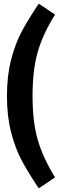

<svg xmlns="http://www.w3.org/2000/svg" viewBox="-20 -875 337 1050"><path d="M281 -795Q215 -690 186.5 -591.5Q158 -493 158 -350Q158 -207 187 -108.5Q216 -10 281 95L192 155Q136 72 100 5Q64 -62 41 -150.5Q18 -239 18 -350Q18 -461 41 -549.5Q64 -638 100 -705Q136 -772 192 -855Z"/></svg>

Font: Fira Sans Condensed SemiBold
Style: Regular
Weight: 600
Width: 3
Designer: bBox Type GmbH & Carrois Corporate GbR & Edenspiekermann AG
Foundry: bBox Type GmbH & Carrois Corporate GbR & Edenspiekermann AG
Version: Version 4.301